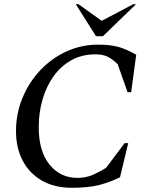

<svg xmlns="http://www.w3.org/2000/svg" viewBox="-20 -882 708 912"><path d="M322 10Q238 10 178.5 -24.5Q119 -59 87.5 -119.5Q56 -180 56 -259Q56 -343 87 -417.5Q118 -492 172 -549Q226 -606 296.5 -638Q367 -670 446 -670Q504 -670 543 -659Q582 -648 627 -622L603 -444H586L539 -577Q516 -600 492.5 -612Q469 -624 434 -624Q370 -624 320 -596.5Q270 -569 235 -520.5Q200 -472 182 -409.5Q164 -347 164 -277Q164 -164 215 -100.5Q266 -37 348 -37Q388 -37 422 -52Q456 -67 484 -85L572 -202H589L550 -40Q504 -17 452 -3.5Q400 10 322 10ZM436 -710 340 -862H353L463 -783L613 -862H626L469 -710Z"/></svg>

Font: Spectral SC Medium
Style: Italic
Weight: 500
Italic angle: -10°
Designer: Jean-Baptiste Levee
Foundry: Production Type
Version: Version 2.001